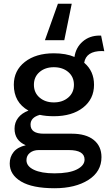

<svg xmlns="http://www.w3.org/2000/svg" viewBox="-20 -796 580 1031"><path d="M365.2 -775.9 325.2 -580.1H221.2L291 -775.9ZM365.2 -78.1Q441.4 -78.1 483.2 -44.7Q524.9 -11.2 524.9 47.9Q524.9 125.5 454.6 170.2Q384.3 214.8 272.9 214.8Q153.8 214.8 93 178.5Q32.2 142.1 32.2 82Q32.2 46.4 53.2 20.3Q74.2 -5.9 118.2 -16.1Q58.1 -42 58.1 -105Q58.1 -138.2 77.4 -163.3Q96.7 -188.5 132.8 -202.1Q54.2 -246.1 54.2 -340.8Q54.2 -417 113.3 -463.4Q172.4 -509.8 269 -509.8Q334.5 -509.8 379.9 -490.2Q387.2 -541 424.1 -573Q460.9 -605 515.1 -605H522.9L540 -521Q538.1 -521 533.9 -521.5Q529.8 -522 527.8 -522Q442.4 -522 432.1 -459Q484.9 -414.6 484.9 -340.8Q484.9 -264.2 425.8 -218Q366.7 -171.9 269 -171.9Q226.6 -171.9 193.8 -179.2Q144 -165.5 144 -127Q144 -78.1 214.8 -78.1ZM269 -435.1Q222.7 -435.1 192.4 -409.2Q162.1 -383.3 162.1 -340.8Q162.1 -298.3 192.4 -272.2Q222.7 -246.1 269 -246.1Q315.9 -246.1 346.4 -272.2Q377 -298.3 377 -340.8Q377 -383.3 346.7 -409.2Q316.4 -435.1 269 -435.1ZM272.9 134.8Q351.6 134.8 392.8 113.8Q434.1 92.8 434.1 61Q434.1 9.8 349.1 9.8H188Q159.2 9.8 140.6 24.7Q122.1 39.6 122.1 64Q122.1 96.7 162.1 115.7Q202.1 134.8 272.9 134.8Z"/></svg>

Font: Work Sans Medium
Style: Regular
Weight: 500
Designer: Wei Huang
Foundry: Wei Huang
Version: Version 2.012